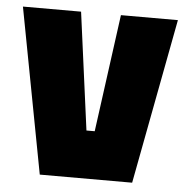

<svg xmlns="http://www.w3.org/2000/svg" viewBox="-45 -604 629 648"><g transform="rotate(5 269.5 -280.0)"><path d="M113 0 7 -560H204L257 -162H285L339 -560H532L426 0Z"/></g></svg>

Font: Tektur SemiCondensed ExtraBold
Style: Regular
Weight: 800
Width: 4
Designer: Adam Jagosz
Foundry: Adam Jagosz
Version: Version 1.005;gftools[0.9.30]